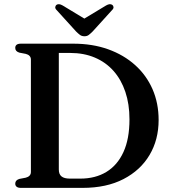

<svg xmlns="http://www.w3.org/2000/svg" viewBox="-20 -912 830 932"><path d="M54 -20.5Q54 -37.5 74 -43.5L105 -49.5Q117 -52.5 123.5 -59.5Q130 -66.5 130 -77V-623Q130 -633.5 123.5 -640.5Q117 -647.5 105 -650.5L74 -656.5Q54 -662.5 54 -679.5Q54 -689.5 60.8 -694.8Q67.5 -700 81.5 -700H335.5Q429 -700 505 -672.8Q581 -645.5 636 -596Q691 -546.5 720.5 -478.8Q750 -411 750 -329.5Q750 -234 706 -159.8Q662 -85.5 579.5 -42.8Q497 0 381 0H81.5Q67.5 0 60.8 -5.5Q54 -11 54 -20.5ZM370 -45Q443 -45 496.5 -77.5Q550 -110 579.2 -173.8Q608.5 -237.5 608.5 -332.5Q608.5 -406.5 588.5 -466Q568.5 -525.5 531 -567.8Q493.5 -610 440.2 -632.5Q387 -655 320.5 -655H265.5V-89Q265.5 -66 278.8 -55.5Q292 -45 319 -45ZM414 -807 284 -885.5Q265 -896.5 253.5 -888Q249 -884 248.2 -877Q247.5 -870 255.5 -862.5L349 -759.5Q359.5 -749 368.2 -742.5Q377 -736 390 -736Q402.5 -736 411 -742.5Q419.5 -749 430 -759.5L523.5 -862.5Q531.5 -870 531 -877Q530.5 -884 525.5 -888Q514 -896.5 495 -885.5L365 -807Z"/></svg>

Font: Fraunces Medium
Style: Regular
Weight: 500
Version: Version 1.000;[b76b70a41]